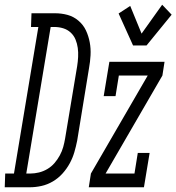

<svg xmlns="http://www.w3.org/2000/svg" viewBox="-87 -791 745 811"><path d="M-67 0 -65 -58H-28L75 -677H44L46 -735H145Q173 -735 198.5 -728Q224 -721 244.5 -703.5Q265 -686 276 -662.5Q287 -639 292 -612.5Q297 -586 295.5 -558Q294 -530 289 -503L239 -197Q234 -172 227 -148Q220 -124 207.5 -101Q195 -78 177 -58Q159 -38 136 -24.5Q113 -11 88 -5.5Q63 0 39 0ZM24 -58H41Q59 -58 77.5 -62.5Q96 -67 113 -77Q130 -87 143 -102Q156 -117 165.5 -134.5Q175 -152 180 -170Q185 -188 188 -206L239 -512Q242 -531 243 -550.5Q244 -570 241.5 -588.5Q239 -607 232 -624Q225 -641 211.5 -653.5Q198 -666 180 -671.5Q162 -677 143 -677H127ZM475 -599 414 -734 463 -766 511 -649 598 -771 638 -729 532 -599ZM288 0 297 -58 537 -472H415L401 -385H351L375 -530H608L599 -472L359 -58H481L495 -145H545L521 0Z"/></svg>

Font: Iosevka Slab LtExObl
Style: Regular
Weight: 300
Width: 7
Italic angle: -9°
Monospace: yes
Designer: Belleve Invis
Foundry: Belleve Invis
Version: Version 11.1.0; ttfautohint (v1.8.3)